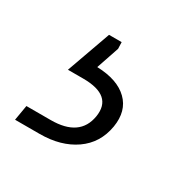

<svg xmlns="http://www.w3.org/2000/svg" viewBox="-103 -79 344 347"><g transform="rotate(30 69.0 95.0)"><path d="M-35.2 204.1 -29.8 172.4H21Q81.1 172.4 88.9 125.5Q96.7 78.1 34.2 78.1H2.4L35.2 -13.7H61.5L62 0L45.9 47.4Q88.9 48.8 110.1 69.6Q131.3 90.3 125.5 125.5Q119.1 163.1 89.6 183.6Q60.1 204.1 16.1 204.1Z"/></g></svg>

Font: Inter Display ExtraLight
Style: Italic
Weight: 200
Italic angle: -9.39999°
Designer: Rasmus Andersson
Foundry: rsms
Version: Version 4.000;git-a52131595